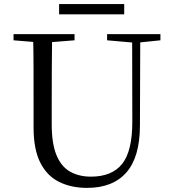

<svg xmlns="http://www.w3.org/2000/svg" viewBox="-20 -893 837 929"><path d="M266 -823.8V-873.3H581V-823.8ZM401.2 16.1Q323.9 16.1 265.4 -13.2Q206.9 -42.4 174.6 -106.7Q142.4 -171.1 142.4 -276.5V-391Q142.4 -475.8 142.3 -560.2Q142.2 -644.6 140 -728H232.2Q231.2 -645.4 230.7 -561.2Q230.2 -477 230.2 -391V-291.5Q230.2 -198.9 253 -143.1Q275.8 -87.3 318.7 -62.8Q361.7 -38.3 420.2 -38.3Q522.2 -38.3 571.4 -100.5Q620.6 -162.6 620.2 -305.7L619.4 -728H658.7L657.1 -285.6Q656.7 -132.5 591.2 -58.2Q525.7 16.1 401.2 16.1ZM45.5 -698V-728H340.7V-698L201.1 -686.9H179.8ZM498.2 -698V-728H756.2V-698L647.1 -686.7H626.2Z"/></svg>

Font: Noto Serif SC ExtraLight
Style: Regular
Weight: 200
Designer: Ryoko NISHIZUKA 西塚涼子 (kana & ideographs); Frank Grießhammer (Latin, Greek & Cyrillic); Wenlong ZHANG 张文龙 (bopomofo); San
Foundry: Adobe
Version: Version 2.002-H1;hotconv 1.1.0;makeotfexe 2.6.0